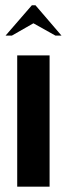

<svg xmlns="http://www.w3.org/2000/svg" viewBox="-20 -704 252 724"><path d="M1 -569.8 100.1 -684.1H113.8L211.9 -569.8H189L106 -616.2L24.9 -569.8ZM44.9 -495.1H167V0H44.9Z"/></svg>

Font: Moniqa Black Heading
Style: Regular
Weight: 900
Designer: Rajesh Rajput
Foundry: Rajesh Rajput
Version: Version 1.000